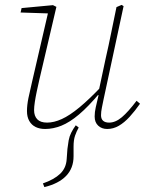

<svg xmlns="http://www.w3.org/2000/svg" viewBox="-20 -515 602 783"><path d="M161 248 155 233Q201 217 225.5 193.5Q250 170 252 133L255 92Q257 74 260 57.5Q263 41 270.5 26Q278 11 289 -4L301 5Q292 21 286 38.5Q280 56 280 83V122Q280 171 249.5 202.5Q219 234 161 248ZM164 11Q142 11 125.5 3Q109 -5 99.5 -21.5Q90 -38 90 -62Q90 -86 96 -115.5Q102 -145 110 -178L179 -476L186 -460L64 -464L68 -482L196 -494L210 -487L140 -188Q135 -166 130 -142.5Q125 -119 122 -99Q119 -79 119 -66Q119 -42 132 -28.5Q145 -15 172 -15Q200 -15 232 -29.5Q264 -44 304.5 -77.5Q345 -111 398 -167L400 -136H387Q340 -80 302 -48Q264 -16 230.5 -2.5Q197 11 164 11ZM417 11Q395 11 380.5 -2.5Q366 -16 366 -40Q366 -58 370.5 -77.5Q375 -97 382 -127H379L411 -277Q423 -329 433.5 -381.5Q444 -434 455 -486L476 -495L484 -490L402 -108Q399 -93 395.5 -76Q392 -59 392 -45Q392 -30 400.5 -22.5Q409 -15 425 -15Q451 -15 477 -37Q503 -59 537 -104L551 -92Q530 -62 508.5 -38.5Q487 -15 464.5 -2Q442 11 417 11Z"/></svg>

Font: Source Serif 4 ExtraLight
Style: Italic
Weight: 250
Italic angle: -12°
Designer: Frank Grießhammer
Foundry: Adobe Systems Incorporated
Version: Version 4.004;hotconv 1.0.116;makeotfexe 2.5.65601